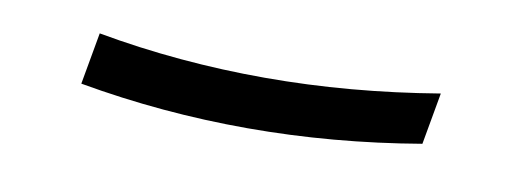

<svg xmlns="http://www.w3.org/2000/svg" viewBox="-26 -434 551 204"><g transform="rotate(10 250.0 -332.0)"><path d="M243 -296Q197 -296 151.5 -300Q106 -304 61 -312L71 -368Q115 -360 160.5 -356Q206 -352 252 -352Q298 -352 344.5 -356Q391 -360 439 -368L429 -312Q382 -304 335.5 -300Q289 -296 243 -296Z"/></g></svg>

Font: Iosevka Term Curly Light
Style: Italic
Weight: 300
Italic angle: -9°
Designer: Belleve Invis
Foundry: Belleve Invis
Version: Version 32.3.0